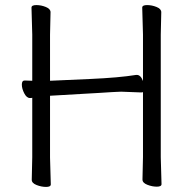

<svg xmlns="http://www.w3.org/2000/svg" viewBox="-20 -725 741 756"><path d="M541 -18 543 -107V-362L536 -361L457 -364L434 -363L415 -362Q397 -361 368 -359Q339 -357 306.5 -355.5Q274 -354 229.5 -351Q185 -348 177 -348V-105L180 1Q180 11 161.5 11Q143 11 124 3.5Q105 -4 105 -17L107 -106V-340Q104 -339 99 -339H98Q85 -339 75.5 -357.5Q66 -376 66 -392Q66 -408 77 -408H78L107 -407V-589L104 -695Q104 -705 123 -705Q142 -705 160.5 -697.5Q179 -690 179 -677L177 -588V-407Q178 -407 199.5 -408Q221 -409 334.5 -414Q448 -419 516 -430H519Q534 -430 543 -406V-589L540 -695Q540 -705 559 -705Q578 -705 596.5 -697.5Q615 -690 615 -677L613 -588V-106L616 0Q616 10 597.5 10Q579 10 560 2.5Q541 -5 541 -18Z"/></svg>

Font: ToneOZ-Pinyin-WenKai-Regular
Style: Regular
Weight: 400
Designer: Fontworks Inc.
Foundry: ToneOZ
Version: Version 0.240331